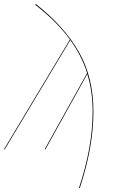

<svg xmlns="http://www.w3.org/2000/svg" viewBox="-32 -756 582 972"><path d="M441 -191Q441 -13 372 196L368 195Q437 -12 437 -191Q437 -294 410 -381L198 0H194L409 -386Q382 -473 324 -553L-8 0H-12L322 -556Q256 -647 146 -732L149 -736Q293 -623 367 -493.5Q441 -364 441 -191Z"/></svg>

Font: Fira Sans Condensed Four
Style: Italic
Weight: 100
Width: 3
Italic angle: -8°
Designer: bBox Type GmbH & Carrois Corporate GbR & Edenspiekermann AG
Foundry: bBox Type GmbH & Carrois Corporate GbR & Edenspiekermann AG
Version: Version 4.301